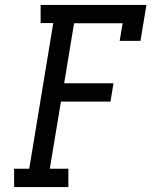

<svg xmlns="http://www.w3.org/2000/svg" viewBox="-20 -755 640 775"><path d="M37 0V-74H98L195 -662H144V-735H571L547 -590H463L475 -661H279L239 -419H438L426 -345H226L181 -74H256V0Z"/></svg>

Font: Iosevka Curly Slab ExObl
Style: Regular
Weight: 400
Width: 7
Italic angle: -9°
Monospace: yes
Designer: Belleve Invis
Foundry: Belleve Invis
Version: Version 11.1.0; ttfautohint (v1.8.3)